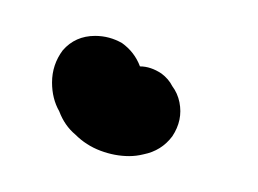

<svg xmlns="http://www.w3.org/2000/svg" viewBox="-20 -61 144 107"><path d="M70 -20Q74 -17 76 -13Q79 -9 80 -4Q82 6 76 15Q70 23 60 25Q56 26 52 26Q44 26 36 23Q28 20 22 14Q16 9 13 1Q9 -6 9 -15Q9 -25 15 -33Q22 -41 33 -41Q41 -41 48 -37Q55 -32 58 -24Q61 -24 64 -23Q67 -22 70 -20Z"/></svg>

Font: FRB American Cursive Guidelines Dashed Black
Style: Bold Italic
Weight: 900
Italic angle: -25°
Version: Version 2.0;Modular Font Editor K font №1